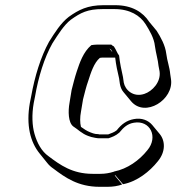

<svg xmlns="http://www.w3.org/2000/svg" viewBox="-20 -655 685 740"><path d="M422 21C423 21 423 21 424 20L454 55C508 45 557 6 588 -33C619 -70 617 -112 596 -138L567 -173C552 -191 526 -202 496 -196C468 -191 448 -176 430 -153C420 -145 410 -142 397 -137H364C363 -137 361 -137 359 -138C351 -138 345 -139 339 -141L328 -145C315 -150 303 -158 292 -166C288 -182 288 -203 292 -224L300 -272C306 -295 312 -321 320 -343C330 -374 342 -413 365 -432C370 -433 375 -433 379 -433H424C427 -405 433 -378 439 -353L442 -332C444 -321 448 -309 456 -300L485 -265C539 -200 651 -271 639 -350L636 -370C634 -395 624 -421 621 -447C617 -481 599 -512 584 -536L555 -571C531 -608 489 -635 424 -635H379C317 -635 283 -617 245 -590C214 -566 191 -529 169 -494C137 -436 114 -361 100 -283L95 -258C80 -172 97 -107 133 -63L162 -27C169 -18 177 -11 186 -5C231 29 281 65 364 65H394C415 65 434 62 451 56ZM271 -182C270 -183 269 -183 269 -184ZM413 -454 402 -468C404 -467 406 -465 408 -464C410 -461 412 -457 413 -454ZM182 -488C205 -524 227 -559 253 -579C291 -606 317 -620 376 -620H421C481 -620 520 -595 541 -562C556 -538 574 -508 577 -478C581 -449 589 -424 591 -401L595 -380C601 -339 567 -303 536 -293C493 -279 462 -309 457 -337L454 -358C448 -385 442 -412 439 -441C431 -451 429 -461 419 -476C415 -478 412 -480 409 -483H352C346 -483 338 -482 332 -481C301 -455 287 -413 276 -380C268 -356 262 -331 256 -308L248 -259C242 -226 243 -183 262 -168C281 -156 295 -140 320 -131L332 -127C340 -125 354 -122 362 -122H398C412 -127 425 -131 440 -144C457 -165 472 -178 496 -182C559 -193 591 -127 548 -76C517 -37 471 -4 420 6L418 7C402 12 385 15 367 15H337C259 15 212 -19 167 -53C140 -72 123 -104 113 -139C104 -170 102 -213 110 -258L115 -283C128 -359 151 -433 182 -488Z"/></svg>

Font: Blanket
Style: PosterObl
Weight: 900
Foundry: Cannot Into Space Fonts
Version: Version 0.9